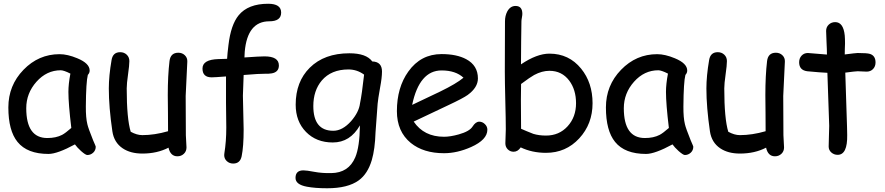

<svg xmlns="http://www.w3.org/2000/svg" viewBox="-20 -801 4755 1032"><path d="M449.2 32.2Q439.9 32.2 415.5 10.7Q393.6 -9.3 382.8 -24.9Q335.9 0.5 300.3 13.4Q264.6 26.4 240.7 26.4Q126.5 26.4 74.2 -38.1Q24.9 -98.6 24.9 -223.6Q24.9 -341.8 106.2 -425.8Q187.5 -509.8 300.3 -509.8Q342.8 -509.8 395.5 -487.8Q461.9 -460.4 461.9 -421.9Q461.9 -408.7 452.1 -398.4Q447.3 -379.9 444.6 -337.4Q441.9 -294.9 441.4 -228.5Q440.9 -168 449.7 -132.8Q454.6 -111.3 480.5 -46.9Q483.9 -38.1 491.7 -21L494.6 -12.7Q494.6 6.8 481 19.5Q467.3 32.2 449.2 32.2ZM347.7 -307.1Q347.7 -328.1 350.3 -352.8Q353 -377.4 358.4 -405.3Q340.3 -414.6 327.4 -418.9Q314.5 -423.3 306.6 -423.3Q231 -423.3 176 -361.6Q121.1 -299.8 121.1 -219.2Q121.1 -139.2 149.4 -99.1Q177.7 -59.1 234.4 -59.1Q281.2 -59.1 314 -76.2Q331.5 -85.4 363.3 -113.3Q347.7 -242.7 347.7 -307.1Z M978 -285.2Q978 -250 978.5 -179.7Q979 -109.4 979 -74.2Q979 -63.5 980.7 -41.5Q982.4 -19.5 982.4 -8.8Q982.4 12.2 968.3 25.6Q954.1 39.1 933.6 39.1Q896 39.1 885.7 -7.3Q824.7 24.4 745.1 24.4Q681.2 24.4 639.2 -3.9Q592.8 -35.2 584 -95.2Q564.9 -224.6 564.9 -325.7Q564.9 -392.6 579.6 -478Q586.4 -520.5 626 -520.5Q647 -520.5 661.1 -507.1Q675.3 -493.7 675.3 -472.7Q675.3 -450.2 668.2 -400.9Q661.1 -351.6 661.1 -325.7Q661.1 -244.1 666.5 -186Q671.9 -127.9 682.6 -92.8Q698.7 -84 714.4 -79.3Q730 -74.7 745.1 -74.7Q810.5 -74.7 883.3 -95.7L882.8 -194.8L881.8 -289.6Q881.8 -395 891.1 -472.7Q896.5 -517.6 938.5 -517.6Q959.5 -517.6 973.6 -503.9Q987.8 -490.2 986.8 -469.7Z M1427.7 -686.5Q1309.6 -686.5 1295.4 -522.5L1293.9 -492.2Q1377 -498 1401.4 -498Q1479 -498 1479 -449.2Q1479 -413.6 1440.9 -406.7Q1424.3 -403.8 1402.1 -404.5Q1379.9 -405.3 1289.6 -397.9L1285.6 -286.6Q1285.6 -256.3 1287.6 -195.8Q1289.6 -135.3 1289.6 -105.5Q1289.6 -12.7 1278.8 39.1Q1270.5 78.1 1233.4 78.1Q1213.4 78.1 1199.2 65.2Q1185.1 52.2 1185.1 32.7Q1185.1 28.8 1186 22.9Q1196.3 -40.5 1196.3 -115.2L1194.8 -248.5V-390.1Q1133.8 -385.3 1117.7 -385.3Q1068.4 -385.3 1068.4 -432.6Q1068.4 -481 1153.8 -483.4L1200.7 -484.9Q1202.1 -512.2 1208 -559.1Q1220.7 -667.5 1262.7 -718.8Q1313.5 -780.8 1421.4 -780.8Q1491.2 -780.8 1491.2 -733.4Q1491.2 -686.5 1427.7 -686.5Z M2009.8 -243.7 1998.5 -90.3Q1995.6 1 1978.5 59.1Q1956.5 133.3 1908.2 168.5Q1849.6 210.9 1738.8 210.9Q1673.8 210.9 1629.9 202.6Q1568.4 191.4 1568.4 155.3Q1568.4 114.7 1610.8 114.7Q1628.4 114.7 1669.4 122.6Q1710.4 130.4 1760.3 129.4Q1854 128.4 1889.6 44.4Q1913.1 -11.2 1914.6 -127Q1888.2 -81.1 1851.8 -58.1Q1815.4 -35.2 1768.6 -35.2Q1680.2 -35.2 1624.8 -91.8Q1569.3 -148.4 1569.3 -238.3Q1569.3 -361.8 1645 -437Q1723.1 -514.6 1857.9 -514.6Q1903.3 -514.6 1934.1 -503.7Q1964.8 -492.7 1981 -470.7Q2033.2 -469.2 2033.2 -416.5Q2033.2 -383.8 2022.9 -329.6Q2011.7 -266.6 2009.8 -243.7ZM1853 -427.7Q1760.3 -427.7 1709.5 -368.2Q1664.1 -314 1664.1 -231Q1664.1 -164.6 1690.9 -131.3Q1717.8 -98.1 1771.5 -98.1Q1820.8 -98.1 1867.2 -149.9Q1909.2 -198.2 1915 -245.1Q1925.3 -294.4 1937 -399.9Q1917.5 -414.1 1896.5 -420.9Q1875.5 -427.7 1853 -427.7Z M2366.7 22.5Q2256.3 22.5 2188 -32.7Q2113.3 -93.8 2113.3 -203.6Q2113.3 -330.6 2174.8 -416.5Q2241.7 -510.3 2353.5 -510.3Q2434.6 -510.3 2485.8 -482.9Q2548.8 -449.2 2548.8 -379.4Q2548.8 -330.6 2493.7 -290.5Q2469.2 -272.9 2390.1 -235.8L2203.6 -147.5Q2231 -106.9 2271.7 -86.4Q2312.5 -65.9 2366.7 -65.9Q2400.4 -65.9 2445.8 -78.6Q2503.4 -94.7 2520 -120.8Q2536.6 -147 2555.7 -147Q2572.8 -147 2586.2 -134Q2599.6 -121.1 2599.6 -104Q2599.6 -49.8 2512.2 -10.7Q2437.5 22.5 2366.7 22.5ZM2353.5 -422.4Q2293.9 -422.4 2254.4 -376.2Q2214.8 -330.1 2195.3 -237.3L2345.2 -308.6Q2433.6 -351.6 2471.2 -383.3Q2429.2 -422.4 2353.5 -422.4Z M2914.6 20.5Q2839.8 20.5 2778.8 -8.8Q2763.2 14.6 2740.7 14.6Q2722.2 14.6 2709.2 1.7Q2696.3 -11.2 2696.3 -30.8Q2696.3 -43.5 2697.5 -68.4Q2698.7 -93.3 2698.7 -106Q2698.7 -157.7 2696 -261Q2693.4 -364.3 2693.4 -416Q2693.4 -451.7 2693.8 -551Q2694.3 -650.4 2694.3 -686.5Q2694.3 -715.8 2706.5 -739.3Q2722.7 -769 2751 -769Q2787.6 -769 2787.6 -726.6Q2787.6 -719.7 2785.2 -706.5Q2782.7 -693.4 2782.7 -686.5L2781.2 -579.6L2780.3 -455.1Q2822.8 -483.9 2861.1 -498.3Q2899.4 -512.7 2933.1 -512.7Q3038.1 -512.7 3103.5 -432.1Q3165 -356.4 3165 -246.1Q3165 -134.8 3093.3 -57.1Q3021.5 20.5 2914.6 20.5ZM2933.1 -420.4Q2893.1 -420.4 2851.1 -397.9Q2830.6 -386.7 2780.8 -349.6L2779.8 -265.1L2780.3 -189L2780.8 -108.9Q2804.2 -98.1 2846.7 -81.5Q2877 -72.3 2914.6 -72.3Q2985.4 -72.3 3030.8 -122.1Q3076.2 -171.9 3076.2 -246.1Q3076.2 -318.8 3039.6 -367.7Q3000 -420.4 2933.1 -420.4Z M3661.1 32.2Q3651.9 32.2 3627.4 10.7Q3605.5 -9.3 3594.7 -24.9Q3547.9 0.5 3512.2 13.4Q3476.6 26.4 3452.6 26.4Q3338.4 26.4 3286.1 -38.1Q3236.8 -98.6 3236.8 -223.6Q3236.8 -341.8 3318.1 -425.8Q3399.4 -509.8 3512.2 -509.8Q3554.7 -509.8 3607.4 -487.8Q3673.8 -460.4 3673.8 -421.9Q3673.8 -408.7 3664.1 -398.4Q3659.2 -379.9 3656.5 -337.4Q3653.8 -294.9 3653.3 -228.5Q3652.8 -168 3661.6 -132.8Q3666.5 -111.3 3692.4 -46.9Q3695.8 -38.1 3703.6 -21L3706.5 -12.7Q3706.5 6.8 3692.9 19.5Q3679.2 32.2 3661.1 32.2ZM3559.6 -307.1Q3559.6 -328.1 3562.3 -352.8Q3564.9 -377.4 3570.3 -405.3Q3552.2 -414.6 3539.3 -418.9Q3526.4 -423.3 3518.6 -423.3Q3442.9 -423.3 3387.9 -361.6Q3333 -299.8 3333 -219.2Q3333 -139.2 3361.3 -99.1Q3389.6 -59.1 3446.3 -59.1Q3493.2 -59.1 3525.9 -76.2Q3543.5 -85.4 3575.2 -113.3Q3559.6 -242.7 3559.6 -307.1Z M4189.9 -285.2Q4189.9 -250 4190.4 -179.7Q4190.9 -109.4 4190.9 -74.2Q4190.9 -63.5 4192.6 -41.5Q4194.3 -19.5 4194.3 -8.8Q4194.3 12.2 4180.2 25.6Q4166 39.1 4145.5 39.1Q4107.9 39.1 4097.7 -7.3Q4036.6 24.4 3957 24.4Q3893.1 24.4 3851.1 -3.9Q3804.7 -35.2 3795.9 -95.2Q3776.9 -224.6 3776.9 -325.7Q3776.9 -392.6 3791.5 -478Q3798.3 -520.5 3837.9 -520.5Q3858.9 -520.5 3873 -507.1Q3887.2 -493.7 3887.2 -472.7Q3887.2 -450.2 3880.1 -400.9Q3873 -351.6 3873 -325.7Q3873 -244.1 3878.4 -186Q3883.8 -127.9 3894.5 -92.8Q3910.6 -84 3926.3 -79.3Q3941.9 -74.7 3957 -74.7Q4022.5 -74.7 4095.2 -95.7L4094.7 -194.8L4093.8 -289.6Q4093.8 -395 4103 -472.7Q4108.4 -517.6 4150.4 -517.6Q4171.4 -517.6 4185.5 -503.9Q4199.7 -490.2 4198.7 -469.7Z M4638.2 -416Q4627.9 -416 4614 -417Q4600.1 -418 4589.8 -418Q4578.6 -418 4523.4 -410.6L4532.7 -122.1L4533.2 -100.6L4533.7 -75.7Q4535.6 31.2 4482.4 31.2Q4462.9 31.2 4448.5 18.6Q4434.1 5.9 4434.1 -13.2Q4434.1 -31.7 4435.5 -68.8Q4437 -106 4437 -124.5L4427.2 -409.7Q4391.6 -411.1 4318.8 -418Q4275.4 -423.8 4275.4 -466.3Q4275.4 -487.8 4288.6 -502Q4301.8 -516.1 4322.3 -516.1L4424.8 -507.8Q4424.8 -532.7 4422.6 -574.5Q4420.4 -616.2 4420.4 -634.8Q4420.4 -655.3 4434.6 -668.7Q4448.7 -682.1 4469.2 -682.1Q4513.2 -682.1 4520.5 -610.4Q4522 -592.3 4522 -566.9L4521 -538.6L4520.5 -508.3Q4581.1 -516.1 4589.8 -516.1Q4640.6 -516.1 4656.2 -511.2Q4686 -501.5 4686 -465.3Q4686 -443.8 4672.6 -429.9Q4659.2 -416 4638.2 -416Z"/></svg>

Font: Bharatayuddha
Style: Regular
Weight: 400
Designer: R.S. Wihananto
Foundry: R.S. Wihananto
Version: Version 2.0.1